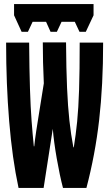

<svg xmlns="http://www.w3.org/2000/svg" viewBox="-20 -922 540 942"><path d="M117 -766 140 -815H206L228 -766H259L282 -815H347L370 -766H401L439 -847V-902H49V-847L86 -766ZM194 0 239 -290Q244 -227 258.5 -144Q273 -61 289 0H404Q447 -163 466.5 -333.5Q486 -504 486 -713H371Q371 -574 368 -482Q365 -390 358.5 -325Q352 -260 342 -199H340Q328 -262 320.5 -330.5Q313 -399 309 -490.5Q305 -582 304 -714H190Q190 -618 195 -513L170 -357Q164 -320 158 -281Q152 -242 148 -204H146Q140 -262 135 -328.5Q130 -395 127 -487Q124 -579 123 -713H10Q10 -510 25 -327Q40 -144 71 0Z"/></svg>

Font: Noto Sans Mono UI Condensed ExtraBold
Style: Regular
Weight: 800
Width: 3
Designer: Monotype Design team
Foundry: Monotype Imaging Inc.
Version: 1.000